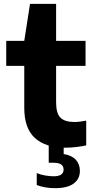

<svg xmlns="http://www.w3.org/2000/svg" viewBox="-20 -760 490 1001"><path d="M322 10Q217.5 10 162 -40.5Q106.5 -91 106.5 -197.5V-416.5H12.5V-547H106.5L136.5 -740H272.5V-547H426V-416.5H272.5V-226.5Q272.5 -168.5 295.5 -146.2Q318.5 -124 368 -124Q393 -124 429.5 -131V-2Q406.5 3 378 6.5Q349.5 10 322 10ZM267 221Q213.5 221 171.5 204.5V142.5Q192 151 216.2 155Q240.5 159 259.5 159Q311.5 159 311.5 124Q311.5 88.5 259.5 88.5H234V-10H312V43Q354.5 50 375.5 73Q396.5 96 396.5 131Q396.5 173 364 197Q331.5 221 267 221Z"/></svg>

Font: Encode Sans SmExp
Style: Bold
Weight: 700
Width: 6
Designer: Multiple Designers
Foundry: Impallari Type
Version: Version 3.002; ttfautohint (v1.8.3) -l 8 -r 50 -G 200 -x 14 